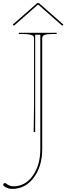

<svg xmlns="http://www.w3.org/2000/svg" viewBox="-98 -970 426 1230"><path d="M-8.8 -805.2 -16.1 -812.5 140.6 -950.2H151.4L308.1 -812.5L300.8 -805.2L147.5 -939.9H144.5ZM22.5 -759.8H265.1V-752.4H247.6Q201.7 -752.4 187 -746.1Q172.4 -739.7 172.4 -726.6V-15.1Q172.4 95.7 118.2 168Q64 240.2 -19.5 240.2Q-49.8 240.2 -73.2 221.7Q-77.6 218.8 -77.6 213.4Q-77.6 209.5 -74.2 206.1Q-70.8 202.6 -66.9 202.6Q-63.5 202.6 -60.1 205.1Q-36.6 223.6 -12.2 223.6Q63 223.6 111.6 156.2Q160.2 88.9 160.2 -15.1V-747.6H127.4V-125H117.7Q120.1 -260.3 120.1 -300.3V-725.1Q120.1 -733.9 116 -739Q111.8 -744.1 94.5 -748.3Q77.1 -752.4 44.9 -752.4H22.5Z"/></svg>

Font: ZnikomitNo25
Style: Regular
Weight: 100
Designer: gluk
Foundry: gluk
Version: Version 0.56